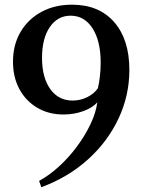

<svg xmlns="http://www.w3.org/2000/svg" viewBox="-20 -789 626 820"><path d="M156.5 10.5 147 -16.5Q190.5 -40 232.5 -78.5Q274.5 -117 309.2 -164Q344 -211 367 -259.8Q390 -308.5 395.5 -352Q375 -328.5 335.2 -314.2Q295.5 -300 251 -300Q188 -300 139.2 -328.8Q90.5 -357.5 63 -408.2Q35.5 -459 35.5 -525.5Q35.5 -597.5 67.5 -652.2Q99.5 -707 156.5 -738Q213.5 -769 287.5 -769Q402.5 -769 467.5 -694.8Q532.5 -620.5 532.5 -490.5Q532.5 -381 486 -282.2Q439.5 -183.5 355 -107.5Q270.5 -31.5 156.5 10.5ZM290 -359.5Q323 -359.5 352 -373.8Q381 -388 398 -412Q403.5 -434 406.8 -464Q410 -494 410 -521Q410 -614 375.2 -668Q340.5 -722 281.5 -722Q226 -722 192.8 -673.5Q159.5 -625 159.5 -542Q159.5 -457.5 194.8 -408.5Q230 -359.5 290 -359.5Z"/></svg>

Font: Libre Caslon Text
Style: Regular
Weight: 400
Designer: Pablo Impallari, Rodrigo Fuenzalida, Katja Schimmel
Foundry: Pablo Impallari, Rodrigo Fuenzalida
Version: Version 2.000